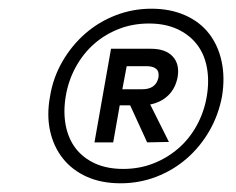

<svg xmlns="http://www.w3.org/2000/svg" viewBox="-20 -728 542 441"><path d="M322 -674Q285 -674 253 -661.5Q221 -649 196 -627Q171 -605 154 -574Q137 -543 131 -507Q125 -471 131 -440Q137 -409 154 -387Q171 -365 198.5 -352.5Q226 -340 263 -340Q300 -340 332 -352.5Q364 -365 389.5 -387Q415 -409 432 -440Q449 -471 455 -507Q461 -543 455 -574Q449 -605 431.5 -627Q414 -649 386.5 -661.5Q359 -674 322 -674ZM257 -307Q213 -307 179.5 -322Q146 -337 124.5 -364Q103 -391 95 -427.5Q87 -464 95 -507Q102 -550 123.5 -587Q145 -624 176 -651Q207 -678 246 -693Q285 -708 328 -708Q371 -708 405 -693Q439 -678 460 -651Q481 -624 489 -587Q497 -550 490 -507Q482 -464 461 -427.5Q440 -391 409 -364Q378 -337 339 -322Q300 -307 257 -307ZM388 -551Q383 -525 366.5 -509Q350 -493 325 -488L368 -402L318 -401L279 -486H255L240 -401H197L235 -616H327Q360 -616 376.5 -598.5Q393 -581 388 -551ZM271 -576 261 -523H307Q338 -523 344 -550Q346 -564 338.5 -570Q331 -576 317 -576Z"/></svg>

Font: SVN-Poppins Light
Style: Italic
Weight: 300
Italic angle: -10°
Designer: Ninad Kale (Devanagari), Jonny Pinhorn (Latin)
Foundry: Indian Type Foundry
Version: Version 3.002 2017; ttfautohint (v1.8.3)